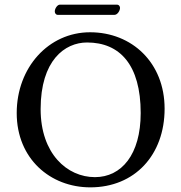

<svg xmlns="http://www.w3.org/2000/svg" viewBox="-20 -797 781 827"><path d="M689 -329C689 -527 548 -658 368 -658C189 -658 52 -506 52 -310C52 -113 197 10 369 10C560 10 689 -129 689 -329ZM355 -614C496 -614 586 -518 586 -310C586 -131 503 -34 389 -34C269 -34 155 -135 155 -327C155 -537 259 -614 355 -614ZM473 -733C486 -733 497 -751 497 -763C497 -769 493 -777 483 -777H238C227 -777 216 -760 216 -748C216 -741 220 -733 229 -733Z"/></svg>

Font: Libertinus Sans
Style: Regular
Weight: 400
Designer: Philipp H. Poll, Khaled Hosny
Foundry: Caleb Maclennan
Version: Version 7.050;RELEASE